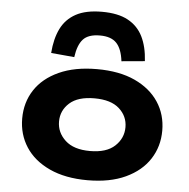

<svg xmlns="http://www.w3.org/2000/svg" viewBox="-55 -839 892 904"><g transform="rotate(5 391.0 -387.0)"><path d="M391 11Q286 11 211.5 -23.5Q137 -58 98.5 -117.5Q60 -177 60 -252Q60 -328 98.5 -387Q137 -446 211.5 -480Q286 -514 391 -514Q497 -514 570.5 -480Q644 -446 683 -387Q722 -328 722 -252Q722 -177 683.5 -117.5Q645 -58 571 -23.5Q497 11 391 11ZM391 -127Q469 -127 508.5 -164Q548 -201 548 -253Q548 -305 508.5 -340.5Q469 -376 391 -376Q313 -376 273.5 -340.5Q234 -305 234 -253Q234 -201 274 -164Q314 -127 391 -127ZM279 -561 169 -571Q174 -639 197.5 -686.5Q221 -734 268 -759.5Q315 -785 391 -785Q467 -785 514 -759.5Q561 -734 584.5 -686.5Q608 -639 612 -571L502 -561Q495 -619 469.5 -646Q444 -673 391 -673Q336 -673 311.5 -646Q287 -619 279 -561Z"/></g></svg>

Font: Nunito Sans 7pt Expanded ExtraBold
Style: Regular
Weight: 800
Width: 7
Designer: Vernon Adams
Foundry: Vernon Adams
Version: Version 3.101;gftools[0.9.27]